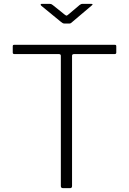

<svg xmlns="http://www.w3.org/2000/svg" viewBox="-20 -974 668 994"><path d="M46 -734Q46 -738 47.5 -740Q49 -742 54 -742H574Q579 -742 580.5 -740Q582 -738 582 -734V-702Q582 -694 573 -694H363Q353 -694 353 -685V-11Q353 0 343 0H306Q295 0 295 -11V-685Q295 -694 285 -694H55Q46 -694 46 -702ZM392 -948Q396 -951 399.5 -952.5Q403 -954 407 -954H452Q466 -954 453 -944L355 -861Q352 -858 348 -855Q344 -852 338 -852H315Q308 -852 303.5 -855Q299 -858 294 -862L194 -944Q190 -948 190.5 -951Q191 -954 196 -954H237Q242 -954 245 -953Q248 -952 253 -948L314 -899Q322 -893 324.5 -893Q327 -893 334 -899Z"/></svg>

Font: Libre Franklin ExtraLight
Style: Regular
Weight: 250
Designer: Pablo Impallari, Rodrigo Fuenzalida, Nhung Nguyen
Foundry: Impallari Type
Version: Version 3.000